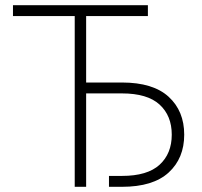

<svg xmlns="http://www.w3.org/2000/svg" viewBox="-20 -720 780 740"><path d="M30 -700H550V-658H312V-402H450Q570 -402 630 -347Q690 -292 690 -201Q690 -110 630 -55Q570 0 450 0H400V-42H450Q548 -42 595 -85Q642 -128 642 -201Q642 -274 595 -317Q548 -360 450 -360H312V0H268V-658H30Z"/></svg>

Font: PT Root UI Web Light
Style: Regular
Weight: 300
Designer: Vitaly Kuzmin
Foundry: ParaType Ltd.
Version: Version 1.000W